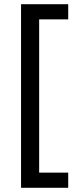

<svg xmlns="http://www.w3.org/2000/svg" viewBox="-20 -734 369 912"><path d="M304 158H80V-714H304V-642H166V86H304Z"/></svg>

Font: Noto Sans Syloti Nagri
Style: Regular
Weight: 400
Designer: Monotype Design Team
Foundry: Monotype Imaging Inc.
Version: Version 2.003; ttfautohint (v1.8.4.7-5d5b)